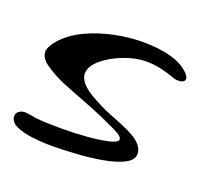

<svg xmlns="http://www.w3.org/2000/svg" viewBox="-77 -438 581 538"><g transform="rotate(20 213.0 -168.5)"><path d="M123 12Q95 12 65.5 8.5Q36 5 16.5 -4.5Q-3 -14 -3 -31Q-3 -40 4.5 -45.5Q12 -51 22 -51Q27 -51 39 -49Q51 -47 56 -46Q86 -43 131 -43Q170 -43 208 -46Q246 -49 271.5 -55Q297 -61 297 -70Q297 -78 281 -86.5Q265 -95 251 -101Q224 -114 191 -127Q158 -140 130.5 -150.5Q103 -161 94 -165Q63 -179 40 -195Q17 -211 17 -230Q17 -245 38 -269Q63 -296 100.5 -313.5Q138 -331 181.5 -340Q225 -349 267 -349Q299 -349 327.5 -344Q356 -339 377 -329Q391 -322 402.5 -311.5Q414 -301 414 -293Q414 -287 408.5 -284Q403 -281 395 -281Q391 -281 387.5 -281.5Q384 -282 381 -283Q360 -291 338 -296Q316 -301 293 -301Q262 -301 226.5 -287.5Q191 -274 166.5 -253Q142 -232 142 -210Q142 -199 151 -186.5Q160 -174 182 -160Q219 -138 257 -123.5Q295 -109 320 -96Q358 -75 358 -49Q358 -30 334 -18Q310 -6 273 0.5Q236 7 195.5 9.5Q155 12 123 12Z"/></g></svg>

Font: Grechen Fuemen
Style: Regular
Weight: 400
Designer: Robert E. Leuschke
Foundry: Robert E. Leuschke
Version: Version 1.010; ttfautohint (v1.8.3)